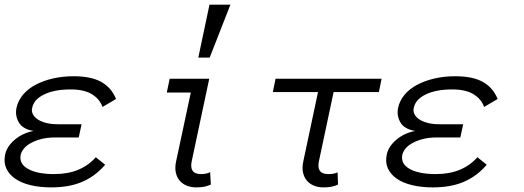

<svg xmlns="http://www.w3.org/2000/svg" viewBox="-43 -793 2247 824"><path d="M27.8 -330.1Q34.2 -360.8 55.7 -386.5Q77.1 -412.1 110.1 -429.4Q143.1 -446.8 184.6 -456.3Q226.1 -465.8 272.9 -465.8Q348.1 -465.8 391.6 -441.4Q435.1 -417 455.1 -368.2L397 -334Q384.8 -368.2 351.3 -388.7Q317.9 -409.2 259.8 -409.2Q190.9 -409.2 146.5 -387.7Q102.1 -366.2 95.2 -330.1Q91.8 -317.9 96.9 -305.4Q102.1 -293 115.5 -283Q128.9 -272.9 151.4 -266.4Q173.8 -259.8 206.1 -259.8H307.1L294.9 -203.1H193.8Q161.1 -203.1 135 -196.5Q108.9 -189.9 89.8 -179.4Q70.8 -168.9 59.8 -155.5Q48.8 -142.1 45.9 -128.9Q38.1 -89.8 77.6 -67.9Q117.2 -45.9 189 -45.9Q249 -45.9 293 -64.5Q336.9 -83 368.2 -118.2L408.2 -85.9Q366.2 -37.1 310.5 -12.9Q254.9 11.2 176.8 11.2Q127.9 11.2 88.4 1.7Q48.8 -7.8 22.5 -25.9Q-3.9 -43.9 -15.9 -70.1Q-27.8 -96.2 -21 -128.9Q-14.2 -164.1 20 -193.1Q54.2 -222.2 101.1 -231Q54.2 -238.8 37.6 -267.8Q21 -296.9 27.8 -330.1Z M861.8 -1Q849.1 4.9 834.5 8.1Q819.8 11.2 798.8 11.2Q776.9 11.2 758.3 3.7Q739.7 -3.9 727.8 -18.1Q715.8 -32.2 711.4 -53.2Q707 -74.2 712.9 -101.1L775.9 -396H672.9L685.1 -455.1H855L779.8 -101.1Q768.1 -45.9 819.8 -45.9Q843.8 -45.9 858.9 -54.2ZM945.8 -772.9 856.9 -545.9H808.1L856 -772.9Z M1321.8 -397.9H1127.9L1139.6 -455.1H1594.7L1583 -397.9H1388.7L1325.7 -101.1Q1314 -45.9 1365.7 -45.9Q1379.9 -45.9 1388.9 -47.9Q1397.9 -49.8 1405.8 -53.2L1407.7 -1Q1384.8 11.2 1344.7 11.2Q1322.8 11.2 1304.2 3.7Q1285.6 -3.9 1273.7 -18.1Q1261.7 -32.2 1257.3 -53.2Q1252.9 -74.2 1258.8 -101.1Z M1665.5 -330.1Q1671.9 -360.8 1693.4 -386.5Q1714.8 -412.1 1747.8 -429.4Q1780.8 -446.8 1822.3 -456.3Q1863.8 -465.8 1910.6 -465.8Q1985.8 -465.8 2029.3 -441.4Q2072.8 -417 2092.8 -368.2L2034.7 -334Q2022.5 -368.2 1989 -388.7Q1955.6 -409.2 1897.5 -409.2Q1828.6 -409.2 1784.2 -387.7Q1739.7 -366.2 1732.9 -330.1Q1729.5 -317.9 1734.6 -305.4Q1739.7 -293 1753.2 -283Q1766.6 -272.9 1789.1 -266.4Q1811.5 -259.8 1843.8 -259.8H1944.8L1932.6 -203.1H1831.5Q1798.8 -203.1 1772.7 -196.5Q1746.6 -189.9 1727.5 -179.4Q1708.5 -168.9 1697.5 -155.5Q1686.5 -142.1 1683.6 -128.9Q1675.8 -89.8 1715.3 -67.9Q1754.9 -45.9 1826.7 -45.9Q1886.7 -45.9 1930.7 -64.5Q1974.6 -83 2005.9 -118.2L2045.9 -85.9Q2003.9 -37.1 1948.2 -12.9Q1892.6 11.2 1814.5 11.2Q1765.6 11.2 1726.1 1.7Q1686.5 -7.8 1660.2 -25.9Q1633.8 -43.9 1621.8 -70.1Q1609.9 -96.2 1616.7 -128.9Q1623.5 -164.1 1657.7 -193.1Q1691.9 -222.2 1738.8 -231Q1691.9 -238.8 1675.3 -267.8Q1658.7 -296.9 1665.5 -330.1Z"/></svg>

Font: Anonymous Pro
Style: Italic
Weight: 400
Italic angle: -12°
Monospace: yes
Designer: Mark Simonson
Version: Version 1.003